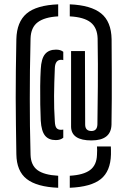

<svg xmlns="http://www.w3.org/2000/svg" viewBox="-20 -742 590 886"><path d="M248.5 124.5Q150 120.5 103.2 84Q56.5 47.5 55.5 -30.5Q54.5 -102.5 53.5 -165.8Q52.5 -229 52.5 -290.8Q52.5 -352.5 53.2 -418.2Q54 -484 55.5 -561.5Q57.5 -641 102.8 -679.5Q148 -718 248.5 -722V-666.5Q185.5 -663 154 -639.2Q122.5 -615.5 121 -564.5Q119 -485 118.2 -417.2Q117.5 -349.5 117.5 -287Q117.5 -224.5 118.2 -161.2Q119 -98 121 -27.5Q122.5 20.5 153 43Q183.5 65.5 248.5 69ZM402 -94Q310 -94 308 -156V-506.5H372L373 -167.5Q373 -137.5 402 -137.5Q428.5 -137.5 429.5 -168Q430.5 -250 431.5 -344.2Q432.5 -438.5 430.5 -564.5Q429 -614 398.5 -638.5Q368 -663 302 -666.5V-722Q399.5 -718 446.5 -680.2Q493.5 -642.5 495 -561Q495.5 -477.5 495.8 -411Q496 -344.5 495.8 -286Q495.5 -227.5 494.5 -167Q492.5 -94 402 -94ZM237.5 -95.5Q204.5 -95.5 187.8 -116.2Q171 -137 168 -185.5Q166.5 -216.5 165.8 -259Q165 -301.5 165.5 -344.8Q166 -388 168 -422.5Q170.5 -471.5 187.8 -492.2Q205 -513 238.5 -513Q259.5 -513 272 -503V-464.5Q267.5 -466 262 -466Q234.5 -466 233 -427.5Q230 -358 229.5 -299.8Q229 -241.5 233 -181.5Q234 -159.5 240.8 -151.2Q247.5 -143 262 -143Q268.5 -143 272 -144V-106.5Q259 -95.5 237.5 -95.5ZM302 124.5V69Q365 65.5 395.5 42.8Q426 20 427.5 -27.5Q429 -50.5 427.5 -66H491.5Q491.5 -63 492 -51.2Q492.5 -39.5 492 -29Q490 48.5 445 84.5Q400 120.5 302 124.5Z"/></svg>

Font: Big Shoulders Stencil Text
Style: Regular
Weight: 400
Designer: Patric King
Foundry: XO Type Co
Version: Version 1.000